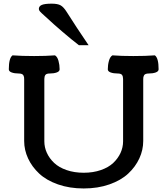

<svg xmlns="http://www.w3.org/2000/svg" viewBox="-20 -1041 941 1074"><path d="M475.6 -788.1H421.4Q382.8 -817.4 327.4 -865Q272 -912.6 254.9 -929.2Q244.6 -939 227.5 -954.1Q210.4 -969.2 203.9 -976.6Q197.3 -983.9 197.3 -990.7Q197.3 -1006.3 213.6 -1013.4Q230 -1020.5 269 -1020.5Q302.7 -1020.5 319.3 -1011Q335.9 -1001.5 352.5 -975.1Q405.8 -890.6 475.6 -788.1ZM668.5 -250.5V-599.1Q668.5 -613.8 662.6 -621.8Q656.7 -629.9 637.7 -629.9Q615.2 -629.9 599.1 -635.7Q583 -641.6 583 -653.3Q583 -678.2 589.4 -700.9Q595.7 -723.6 608.9 -731.4Q658.7 -727.5 725.6 -727.5Q795.4 -727.5 846.2 -731.4Q867.2 -716.8 867.2 -653.3Q867.2 -641.6 851.1 -635.7Q835 -629.9 812.5 -629.9Q801.8 -629.9 794.9 -627.2Q788.1 -624.5 785.4 -619.1Q782.7 -613.8 782 -609.6Q781.2 -605.5 781.2 -598.1V-252.4Q781.2 -202.1 759.5 -155Q737.8 -107.9 697.3 -70.1Q656.7 -32.2 592 -9.5Q527.3 13.2 448.2 13.2Q369.1 13.2 304.4 -9.5Q239.7 -32.2 199.2 -70.1Q158.7 -107.9 137 -155Q115.2 -202.1 115.2 -252.4V-598.1Q115.2 -605.5 114.5 -609.6Q113.8 -613.8 111.1 -619.1Q108.4 -624.5 101.6 -627.2Q94.7 -629.9 84 -629.9Q61.5 -629.9 45.4 -635.7Q29.3 -641.6 29.3 -653.3Q29.3 -716.8 50.3 -731.4Q101.1 -727.5 170.9 -727.5Q237.8 -727.5 287.6 -731.4Q300.8 -723.6 307.1 -700.9Q313.5 -678.2 313.5 -653.3Q313.5 -641.6 297.4 -635.7Q281.2 -629.9 258.8 -629.9Q239.7 -629.9 233.9 -621.8Q228 -613.8 228 -599.1V-250.5Q228 -216.8 242.2 -185.8Q256.3 -154.8 283 -129.6Q309.6 -104.5 352.5 -89.6Q395.5 -74.7 448.2 -74.7Q501 -74.7 543.9 -89.6Q586.9 -104.5 613.5 -129.6Q640.1 -154.8 654.3 -185.8Q668.5 -216.8 668.5 -250.5Z"/></svg>

Font: Coustard
Style: Regular
Weight: 400
Foundry: vernon adams
Version: Version 1.001